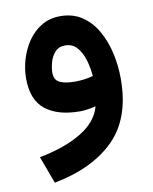

<svg xmlns="http://www.w3.org/2000/svg" viewBox="-76 -446 612 768"><g transform="rotate(-10 229.5 -62.0)"><path d="M416.5 -99.1Q416.5 61 329.1 147.7Q241.7 234.4 84.5 264.6L43.5 153.8Q147.9 133.8 215.1 93Q282.2 52.2 297.9 -8.3Q282.7 -4.4 265.6 -1.7Q248.5 1 234.4 1Q143.6 1 93.5 -38.8Q43.5 -78.6 43.5 -165.5Q43.5 -203.6 54.9 -242.7Q66.4 -281.7 88.9 -314.7Q111.3 -347.7 144.5 -367.7Q177.7 -387.7 221.2 -387.7Q271.5 -387.7 308.3 -363.3Q345.2 -338.9 369.1 -297.4Q393.1 -255.9 404.8 -204.6Q416.5 -153.3 416.5 -99.1ZM233.9 -119.6Q254.9 -119.6 273.9 -122.3Q293 -125 308.1 -129.4Q305.2 -165.5 295.2 -197.3Q285.2 -229 267.1 -249Q249 -269 220.2 -269Q193.4 -269 178.2 -251.7Q163.1 -234.4 157 -211.2Q150.9 -188 150.9 -169.9Q150.9 -140.1 173.3 -129.9Q195.8 -119.6 233.9 -119.6Z"/></g></svg>

Font: Vazirmatn RD UI FD SemiBold
Style: Regular
Weight: 600
Designer: Saber Rastikerdar
Foundry: Saber Rastikerdar
Version: Version 33.003